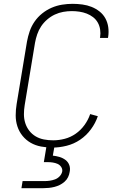

<svg xmlns="http://www.w3.org/2000/svg" viewBox="-20 -763 640 1003"><path d="M254 8Q224 8 194.5 2.5Q165 -3 140.5 -17Q116 -31 98 -53Q80 -75 71 -102.5Q62 -130 62 -160Q62 -190 67 -220L121 -546Q126 -573 135 -599.5Q144 -626 160.5 -650Q177 -674 200 -692.5Q223 -711 249.5 -722.5Q276 -734 304 -738.5Q332 -743 359 -743Q385 -743 410.5 -739.5Q436 -736 458.5 -727Q481 -718 500 -703Q519 -688 530.5 -667Q542 -646 545.5 -621Q549 -596 545 -570L544 -565H502L503 -569Q506 -589 503 -609Q500 -629 490.5 -645.5Q481 -662 466 -673.5Q451 -685 433 -692Q415 -699 395 -702Q375 -705 355 -705Q333 -705 310.5 -701Q288 -697 266.5 -687Q245 -677 226.5 -661Q208 -645 195 -625.5Q182 -606 174.5 -584Q167 -562 163 -540L109 -214Q105 -190 105 -166Q105 -142 112 -120Q119 -98 133 -80Q147 -62 166.5 -50.5Q186 -39 209.5 -34.5Q233 -30 258 -30Q288 -30 318.5 -38Q349 -46 375.5 -64.5Q402 -83 421.5 -110Q441 -137 451 -167L491 -156Q479 -120 455 -87.5Q431 -55 398.5 -33Q366 -11 328 -1.5Q290 8 254 8ZM92 220 98 183H213Q226 183 240 181Q254 179 267.5 174Q281 169 291.5 158Q302 147 305 133Q307 120 299.5 109Q292 98 280.5 93Q269 88 256 86Q243 84 230 84H209L228 -30H270L256 50Q274 52 291 57Q308 62 322 72.5Q336 83 342 99.5Q348 116 344 135Q342 149 335.5 162.5Q329 176 317 186.5Q305 197 291.5 203.5Q278 210 264 213.5Q250 217 235.5 218.5Q221 220 207 220Z"/></svg>

Font: Iosevka Extralight Extended
Style: Italic
Weight: 200
Width: 7
Italic angle: -9°
Monospace: yes
Designer: Belleve Invis
Foundry: Belleve Invis
Version: Version 32.5.0; ttfautohint (v1.8.4)